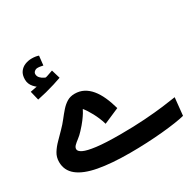

<svg xmlns="http://www.w3.org/2000/svg" viewBox="-183 -1060 1309 1285"><g transform="rotate(-30 471.0 -417.5)"><path d="M470 21Q326 21 227 2.5Q128 -16 77 -57Q26 -98 26 -164Q26 -201 44.5 -231Q63 -261 90.5 -288.5Q118 -316 144 -343Q171 -370 193 -398.5Q215 -427 237 -452Q259 -477 284.5 -492.5Q310 -508 344 -508Q382 -508 412.5 -492Q443 -476 467.5 -446.5Q492 -417 511 -375Q530 -333 544 -282L424 -230Q416 -257 406 -280.5Q396 -304 385 -324.5Q374 -345 363 -362Q352 -379 341 -392Q338 -385 327.5 -367.5Q317 -350 299 -326Q281 -302 253 -272Q233 -250 213 -235Q193 -220 180.5 -207.5Q168 -195 168 -181Q168 -164 196.5 -150Q225 -136 292 -127.5Q359 -119 472 -119Q578 -119 664 -125Q750 -131 813 -139Q876 -147 913 -153L899 -17Q872 -10 825.5 -3Q779 4 720.5 9.5Q662 15 597.5 18Q533 21 470 21ZM114 -596 97 -666Q132 -672 149.5 -676Q167 -680 187 -685L177 -660Q151 -669 127.5 -695.5Q104 -722 104 -756Q104 -792 120 -814Q136 -836 161 -846Q186 -856 213 -856Q228 -856 241.5 -854Q255 -852 266 -848L258 -776Q248 -778 238 -780Q228 -782 216 -782Q203 -782 192.5 -773.5Q182 -765 182 -753Q182 -736 194 -723Q206 -710 222.5 -702.5Q239 -695 250 -694L195 -688Q222 -695 246 -702.5Q270 -710 291 -718L311 -651Q286 -642 252.5 -631.5Q219 -621 183.5 -612Q148 -603 114 -596Z"/></g></svg>

Font: Farlight84_Sys_V01
Style: Bold
Weight: 700
Designer: Monotype Design Team, Nadine Chahine and Nizar Qandah
Foundry: Monotype Imaging Inc.
Version: Version 2.004;October 31, 2024;FontCreator 14.0.0.2814 64-bi